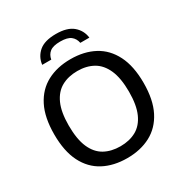

<svg xmlns="http://www.w3.org/2000/svg" viewBox="-212 -1105 1218 1276"><g transform="rotate(-30 397.0 -467.0)"><path d="M397 9.5Q293.5 9.5 216.2 -31.5Q139 -72.5 96.5 -156.5Q54 -240.5 54 -370Q54 -499.5 96.8 -583.5Q139.5 -667.5 216.8 -708.5Q294 -749.5 397 -749.5Q500.5 -749.5 577.5 -708.5Q654.5 -667.5 697.2 -583.2Q740 -499 740 -370Q740 -241 697 -156.8Q654 -72.5 576.8 -31.5Q499.5 9.5 397 9.5ZM397 -81.5Q467 -81.5 518.5 -110.2Q570 -139 598.2 -202Q626.5 -265 626.5 -367Q626.5 -472 598 -536.2Q569.5 -600.5 518 -629.5Q466.5 -658.5 397 -658.5Q327.5 -658.5 275.8 -630Q224 -601.5 195.5 -538.5Q167 -475.5 167 -373Q167 -267.5 195.2 -203.2Q223.5 -139 275.2 -110.2Q327 -81.5 397 -81.5ZM216 -810.5Q223 -868.5 266.2 -905.8Q309.5 -943 396.5 -943Q483.5 -943 527.2 -905.5Q571 -868 578 -810.5H508.5Q502 -845.5 476.8 -865.2Q451.5 -885 396.5 -885Q341.5 -885 316.5 -865.2Q291.5 -845.5 285.5 -810.5Z"/></g></svg>

Font: Encode Sans SemiExpanded SemiExpanded Medium
Style: Regular
Weight: 500
Width: 6
Designer: Multiple Designers
Foundry: Impallari Type
Version: Version 3.000; ttfautohint (v1.8.3) -l 8 -r 50 -G 200 -x 14 